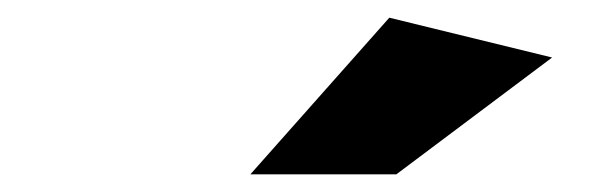

<svg xmlns="http://www.w3.org/2000/svg" viewBox="-20 -770 679 217"><path d="M263 -573 420 -750 604 -705 428 -573Z"/></svg>

Font: Livvic Black
Style: Italic
Weight: 900
Italic angle: -10°
Designer: Jacques Le Bailly, Baron von Fonthausen
Version: Version 1.001; ttfautohint (v1.8.2)